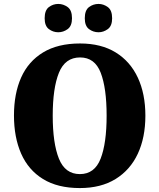

<svg xmlns="http://www.w3.org/2000/svg" viewBox="-20 -946 810 976"><path d="M386 10Q273 10 198.5 -36Q124 -82 87.5 -165Q51 -248 51 -359Q51 -470 87.5 -552Q124 -634 199 -679.5Q274 -725 387 -725Q494 -725 568 -679.5Q642 -634 680.5 -551.5Q719 -469 719 -358Q719 -247 680.5 -164.5Q642 -82 567.5 -36Q493 10 386 10ZM386 -61Q461 -61 491.5 -139.5Q522 -218 522 -358Q522 -498 492 -576Q462 -654 387 -654Q311 -654 279.5 -576Q248 -498 248 -358Q248 -218 279.5 -139.5Q311 -61 386 -61ZM481 -782Q454 -782 432.5 -798Q411 -814 411 -853Q411 -894 432.5 -910Q454 -926 481 -926Q506 -926 528 -910Q550 -894 550 -853Q550 -814 528 -798Q506 -782 481 -782ZM276 -782Q250 -782 228.5 -798Q207 -814 207 -853Q207 -894 228.5 -910Q250 -926 276 -926Q302 -926 324 -910Q346 -894 346 -853Q346 -814 324 -798Q302 -782 276 -782Z"/></svg>

Font: Noto Serif Hebrew SemiCondensed Black
Style: Regular
Weight: 900
Width: 4
Designer: Monotype Design Team
Foundry: Monotype Imaging Inc.
Version: Version 2.004; ttfautohint (v1.8.4.7-5d5b)